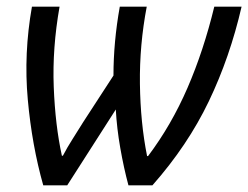

<svg xmlns="http://www.w3.org/2000/svg" viewBox="-20 -557 746 577"><path d="M110 0H182L328 -228Q331 -172 341.5 -112Q352 -52 366 0H438Q544 -120 607.5 -252.5Q671 -385 706 -537H624Q592 -405 543.5 -293Q495 -181 425 -88H422Q402 -188 400.5 -305Q399 -422 421 -537H340Q321 -431 321 -330L230 -190Q214 -164 198 -139Q182 -114 169 -89H166Q146 -180 141.5 -296Q137 -412 159 -537H76Q51 -396 63.5 -258Q76 -120 110 0Z"/></svg>

Font: Noto Sans UI SemiCondensed
Style: Italic
Weight: 400
Width: 4
Italic angle: -12°
Designer: Monotype Design Team
Foundry: Monotype Imaging Inc.
Version: Version 1.901